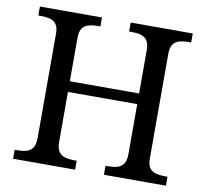

<svg xmlns="http://www.w3.org/2000/svg" viewBox="-79 -801 951 887"><g transform="rotate(10 396.5 -357.0)"><path d="M38 0V-42H51Q74 -42 92.5 -47Q111 -52 122 -67.5Q133 -83 133 -114V-604Q133 -634 121.5 -648.5Q110 -663 91.5 -667.5Q73 -672 51 -672H38V-714H329V-672H316Q294 -672 275 -667Q256 -662 245 -647Q234 -632 234 -600V-398H559V-600Q559 -632 548 -647Q537 -662 518.5 -667Q500 -672 477 -672H464V-714H755V-672H742Q720 -672 701 -667Q682 -662 671 -647Q660 -632 660 -600V-109Q660 -80 671.5 -65.5Q683 -51 701.5 -46.5Q720 -42 742 -42H755V0H464V-42H477Q500 -42 518.5 -47Q537 -52 548 -67.5Q559 -83 559 -114V-348H234V-114Q234 -83 245 -67.5Q256 -52 275 -47Q294 -42 316 -42H329V0Z"/></g></svg>

Font: Noto Serif Gujarati
Style: Regular
Weight: 400
Designer: Universal Thirst, Indian Type Foundry and the Monotype Design Team
Foundry: Monotype Imaging Inc.
Version: Version 2.102